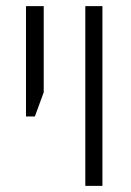

<svg xmlns="http://www.w3.org/2000/svg" viewBox="-20 -608 430 628"><path d="M259 0H315V-588H259ZM65 -227H94L123 -306V-588H65Z"/></svg>

Font: Noto Sans Hebrew Condensed Light
Style: Regular
Weight: 300
Width: 3
Designer: Monotype Design Team
Foundry: Monotype Imaging Inc.
Version: Version 2.004